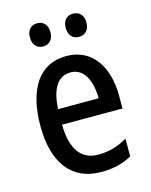

<svg xmlns="http://www.w3.org/2000/svg" viewBox="-112 -803 695 886"><g transform="rotate(-15 235.5 -360.0)"><path d="M103 -675C103 -638 124 -619 152 -619C180 -619 201 -638 201 -675C201 -711 180 -730 152 -730C124 -730 103 -712 103 -675ZM274 -675C274 -638 295 -619 323 -619C352 -619 373 -638 373 -675C373 -711 352 -730 323 -730C295 -730 274 -712 274 -675ZM242 -549C116 -549 44 -448 44 -266C44 -99 115 10 262 10C318 10 364 -1 408 -25V-110C361 -83 319 -71 269 -71C187 -71 144 -130 142 -248H431V-308C431 -450 364 -549 242 -549ZM242 -471C306 -471 336 -407 337 -322H143C148 -423 184 -471 242 -471Z"/></g></svg>

Font: Noto Sans Sinhala Condensed Medium
Style: Regular
Weight: 500
Width: 3
Designer: Jelle Bosma - Monotype Design Team
Foundry: Monotype Imaging Inc.
Version: Version 2.006